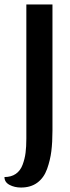

<svg xmlns="http://www.w3.org/2000/svg" viewBox="-58 -680 315 860"><path d="M177 -95Q177 -43 172 -3Q167 37 153 76.5Q139 116 109.5 138Q80 160 36 160Q7 160 -15.5 148Q-38 136 -38 113Q-8 113 12.5 99Q33 85 43 58.5Q53 32 56.5 4.5Q60 -23 60 -59V-660H177Z"/></svg>

Font: Sansita
Style: Regular
Weight: 400
Designer: Pablo Cosgaya
Foundry: Omnibus-Type
Version: Version 1.006;hotconv 1.0.109;makeotfexe 2.5.65596